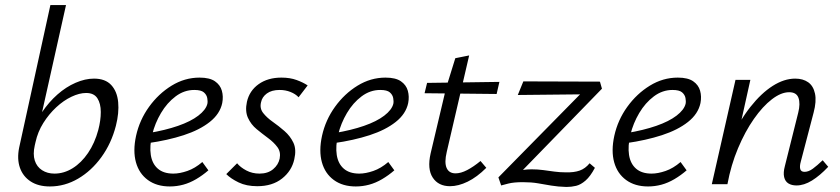

<svg xmlns="http://www.w3.org/2000/svg" viewBox="-20 -731 3334 762"><path d="M178 9Q132 9 101.5 -11Q71 -31 59 -65.5Q47 -100 56 -145L180 -711H242L147 -286Q174 -326 208 -356Q242 -386 280 -402.5Q318 -419 353 -419Q398 -419 421.5 -393.5Q445 -368 449 -325.5Q453 -283 440 -232Q422 -162 382.5 -107.5Q343 -53 290 -22Q237 9 178 9ZM118 -154Q110 -119 118 -94Q126 -69 147 -55.5Q168 -42 196 -42Q234 -42 268.5 -63.5Q303 -85 329.5 -124Q356 -163 370 -215Q380 -253 380 -286.5Q380 -320 366.5 -341Q353 -362 322 -362Q295 -362 263.5 -347Q232 -332 203 -305Q174 -278 152 -243Q130 -208 121 -167Z M654 9Q602 9 567 -16.5Q532 -42 519.5 -87Q507 -132 520 -192Q534 -255 571.5 -307Q609 -359 661 -391Q713 -423 772 -423Q812 -423 833 -408.5Q854 -394 860.5 -371Q867 -348 862 -322Q853 -279 812.5 -247Q772 -215 709 -194.5Q646 -174 568 -163L570 -203Q636 -214 686.5 -231.5Q737 -249 767 -272Q797 -295 803 -319Q805 -329 802.5 -342Q800 -355 789 -364.5Q778 -374 751 -374Q711 -374 677 -348.5Q643 -323 619 -282.5Q595 -242 584 -197Q573 -151 578.5 -116Q584 -81 606.5 -61.5Q629 -42 668 -42Q693 -42 723.5 -52.5Q754 -63 783 -88L807 -55Q784 -35 758.5 -20Q733 -5 707 2Q681 9 654 9Z M1001 8Q958 8 927 -7Q896 -22 878 -40L921 -83Q934 -67 957.5 -54.5Q981 -42 1010 -42Q1043 -42 1064 -59.5Q1085 -77 1090 -102Q1095 -128 1081 -147Q1067 -166 1044 -183Q1021 -200 998.5 -218.5Q976 -237 964 -263.5Q952 -290 960 -327Q970 -371 1006.5 -397Q1043 -423 1097 -423Q1131 -423 1157 -413.5Q1183 -404 1201 -392L1165 -345Q1153 -358 1133 -366Q1113 -374 1090 -374Q1058 -374 1039 -360Q1020 -346 1016 -325Q1010 -301 1024.5 -282.5Q1039 -264 1062.5 -247.5Q1086 -231 1109 -211Q1132 -191 1144.5 -164.5Q1157 -138 1148 -99Q1138 -53 1099.5 -22.5Q1061 8 1001 8Z M1392 9Q1340 9 1305 -16.5Q1270 -42 1257.5 -87Q1245 -132 1258 -192Q1272 -255 1309.5 -307Q1347 -359 1399 -391Q1451 -423 1510 -423Q1550 -423 1571 -408.5Q1592 -394 1598.5 -371Q1605 -348 1600 -322Q1591 -279 1550.5 -247Q1510 -215 1447 -194.5Q1384 -174 1306 -163L1308 -203Q1374 -214 1424.5 -231.5Q1475 -249 1505 -272Q1535 -295 1541 -319Q1543 -329 1540.5 -342Q1538 -355 1527 -364.5Q1516 -374 1489 -374Q1449 -374 1415 -348.5Q1381 -323 1357 -282.5Q1333 -242 1322 -197Q1311 -151 1316.5 -116Q1322 -81 1344.5 -61.5Q1367 -42 1406 -42Q1431 -42 1461.5 -52.5Q1492 -63 1521 -88L1545 -55Q1522 -35 1496.5 -20Q1471 -5 1445 2Q1419 9 1392 9Z M1766 8Q1720 8 1697.5 -26Q1675 -60 1689 -122L1751 -384L1787 -500L1842 -511L1753 -128Q1743 -86 1752.5 -64.5Q1762 -43 1788 -43Q1809 -43 1834 -56Q1859 -69 1887 -92L1910 -65Q1873 -28 1836 -10Q1799 8 1766 8ZM1665 -361 1675 -402 1962 -406 1951 -358Z M2228 11Q2194 10 2167.5 5.5Q2141 1 2115 -3.5Q2089 -8 2055 -8Q2019 -8 1997.5 -2.5Q1976 3 1969 5L1958 -27L2316 -391L2330 -357L2035 -354L2057 -408L2361 -407L2369 -379L2015 -15L1977 -31Q1997 -40 2025.5 -49.5Q2054 -59 2090 -59Q2114 -59 2136 -56Q2158 -53 2180 -50Q2202 -47 2225 -47Q2258 -46 2280.5 -54Q2303 -62 2320 -83L2341 -65Q2323 -31 2304 -14.5Q2285 2 2266.5 6.5Q2248 11 2228 11Z M2552 9Q2500 9 2465 -16.5Q2430 -42 2417.5 -87Q2405 -132 2418 -192Q2432 -255 2469.5 -307Q2507 -359 2559 -391Q2611 -423 2670 -423Q2710 -423 2731 -408.5Q2752 -394 2758.5 -371Q2765 -348 2760 -322Q2751 -279 2710.5 -247Q2670 -215 2607 -194.5Q2544 -174 2466 -163L2468 -203Q2534 -214 2584.5 -231.5Q2635 -249 2665 -272Q2695 -295 2701 -319Q2703 -329 2700.5 -342Q2698 -355 2687 -364.5Q2676 -374 2649 -374Q2609 -374 2575 -348.5Q2541 -323 2517 -282.5Q2493 -242 2482 -197Q2471 -151 2476.5 -116Q2482 -81 2504.5 -61.5Q2527 -42 2566 -42Q2591 -42 2621.5 -52.5Q2652 -63 2681 -88L2705 -55Q2682 -35 2656.5 -20Q2631 -5 2605 2Q2579 9 2552 9Z M3141 5Q3122 5 3109 -3Q3096 -11 3092 -28.5Q3088 -46 3095 -72L3148 -284Q3157 -320 3149 -342.5Q3141 -365 3112 -365Q3080 -365 3043.5 -337Q3007 -309 2972 -259Q2937 -209 2909 -142.5Q2881 -76 2867 0H2822Q2845 -97 2880 -174.5Q2915 -252 2958 -306.5Q3001 -361 3046.5 -390Q3092 -419 3136 -419Q3167 -419 3187.5 -404.5Q3208 -390 3214.5 -359.5Q3221 -329 3209 -284L3158 -89Q3153 -71 3156 -60Q3159 -49 3173 -49Q3189 -49 3206 -61.5Q3223 -74 3245 -95L3267 -69Q3234 -34 3202.5 -14.5Q3171 5 3141 5ZM2805 0 2899 -414H2958L2866 0Z"/></svg>

Font: Ysabeau Office
Style: Italic
Weight: 400
Italic angle: -12°
Designer: Christian Thalmann (Catharsis Fonts)
Version: Version 2.001;gftools[0.9.30]; featfreeze: tnum,lnum,ss02